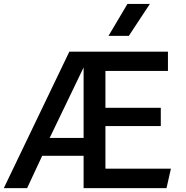

<svg xmlns="http://www.w3.org/2000/svg" viewBox="-42 -965 952 985"><path d="M-22.4 0 313.7 -700H819.6V-601H498.9V-411.9H782.9V-318.1H498.9V-99.8H834.8L812.3 0H386.9V-165.6H174.4L97.2 0ZM212.8 -257.4H386.9V-618.9ZM514.6 -780.9 611.8 -944.8H726.9L618.8 -780.9Z"/></svg>

Font: Geologica-Sharp
Style: Regular
Weight: 100
Designer: Sindre Bremnes, Frode Helland
Foundry: Monokrom Skriftforlag AS
Version: Version 1.010;gftools[0.9.28]